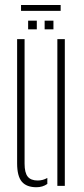

<svg xmlns="http://www.w3.org/2000/svg" viewBox="-20 -760 344 785"><path d="M50 -92V-600H80.5V-91Q80.5 -54 93.2 -38Q106 -22 134 -22Q155.5 -22 173.5 -32.5V-8Q154.5 5.5 129 5.5Q88.5 5.5 69.2 -17.2Q50 -40 50 -92ZM214.5 0V-600H245V0ZM162.5 -640V-675.5H198.5V-640ZM95 -640V-675.5H130.5V-640ZM66 -739.5H228V-715.5H66Z"/></svg>

Font: Big Shoulders Stencil Display Thin ExtraLight
Style: Regular
Weight: 250
Version: Version 2.001